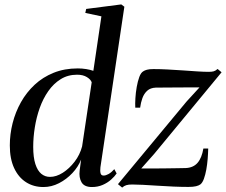

<svg xmlns="http://www.w3.org/2000/svg" viewBox="-20 -837 1024 870"><path d="M435 -79Q433 -61.5 435.8 -51.5Q438.5 -41.5 449.5 -41.5Q459.5 -41.5 472 -48.5Q484.5 -55.5 498 -70.5L508.5 -51Q499.5 -37.5 483.2 -23Q467 -8.5 445 1Q423 10.5 396.5 10.5Q362 10.5 349.5 -11Q337 -32.5 341 -64.5L347.5 -114Q334.5 -81 308 -52.8Q281.5 -24.5 247.5 -7Q213.5 10.5 177 10.5Q132 10.5 97.8 -11.5Q63.5 -33.5 44 -75.5Q24.5 -117.5 24.5 -178Q24.5 -229 37.2 -279.2Q50 -329.5 75 -374Q100 -418.5 137 -453Q174 -487.5 223 -507.2Q272 -527 332.5 -527Q352 -527 370.5 -524Q389 -521 403 -516L439.5 -763L366.5 -778.5L370.5 -796.5L529.5 -817L543.5 -806.5ZM395.5 -464Q391 -477 373.5 -487.8Q356 -498.5 329.5 -498.5Q287.5 -498.5 255 -478.2Q222.5 -458 198.8 -424Q175 -390 160 -347.8Q145 -305.5 137.8 -260Q130.5 -214.5 130.5 -171.5Q130.5 -124 140.2 -93.8Q150 -63.5 167 -49.5Q184 -35.5 206.5 -35.5Q235 -35.5 264.5 -54.2Q294 -73 318 -104.2Q342 -135.5 352 -173.5ZM884 -441Q872 -441 851.5 -441Q831 -441 806.5 -440.8Q782 -440.5 758 -440.5Q734 -440.5 714.8 -440.2Q695.5 -440 686 -440Q661.5 -439 647 -425.8Q632.5 -412.5 625.2 -392.2Q618 -372 615 -349H593Q592 -367 593.5 -392Q595 -417 599.5 -442.8Q604 -468.5 611.2 -488.2Q618.5 -508 629.5 -514Q635 -518 645.8 -521Q656.5 -524 675.5 -524Q704.5 -524 739 -522.2Q773.5 -520.5 808.2 -518Q843 -515.5 873.8 -513.5Q904.5 -511.5 925.5 -511.5Q939.5 -511.5 948 -513.8Q956.5 -516 966 -524.5L984 -509.5L678.5 -139.5L620 -73.5Q639 -73.5 667.5 -73.5Q696 -73.5 726.5 -74Q757 -74.5 782.8 -74.8Q808.5 -75 821.5 -75.5Q856 -77 875.2 -99.2Q894.5 -121.5 901.5 -164H923.5Q923 -142 921 -117Q919 -92 914.8 -68.5Q910.5 -45 904 -27Q897.5 -9 888 -1.5Q881.5 3.5 868.5 6.8Q855.5 10 834 10Q803.5 10 767 8.5Q730.5 7 694.2 4.5Q658 2 627.8 0.5Q597.5 -1 579 -1Q562.5 -1 552.5 2Q542.5 5 533.5 13L514.5 -2.5L825 -376.5Z"/></svg>

Font: Merriweather 120pt
Style: Italic
Weight: 400
Italic angle: -7.8°
Version: Version 2.101